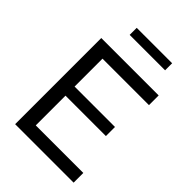

<svg xmlns="http://www.w3.org/2000/svg" viewBox="-257 -1009 1119 1119"><g transform="rotate(45 302.5 -449.0)"><path d="M189 -840H481V-898H189ZM567 -80H175V-325H508V-400H175V-630H558V-710H85V0H567Z"/></g></svg>

Font: FIGSv2-sans-serif Medium
Style: Regular
Weight: 500
Designer: Matt McInerney, Pablo Impallari, Rodrigo Fuenzalida,Mirko Velimirovic
Foundry: Matt McInerney, Pablo Impallari, Rodrigo Fuenzalida
Version: Version 4.021;hotconv 1.0.109;makeotfexe 2.5.65596